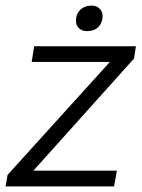

<svg xmlns="http://www.w3.org/2000/svg" viewBox="-36 -665 505 685"><path d="M-9 -41 356 -444H77L86 -500H449L442 -456L83 -56H381L371 0H-16ZM235 -591Q235 -615 250.5 -630Q266 -645 291 -645Q308 -645 319 -634.5Q330 -624 330 -608Q330 -584 315 -569Q300 -554 275 -554Q257 -554 246 -564Q235 -574 235 -591Z"/></svg>

Font: Sarabun Light
Style: Italic
Weight: 300
Italic angle: -10°
Designer: Suppakit Chalermlarp | Katatrad Co.,Ltd.
Foundry: Cadson Demak Co.,Ltd.
Version: Version 1.000; ttfautohint (v1.6)